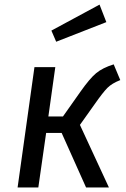

<svg xmlns="http://www.w3.org/2000/svg" viewBox="-20 -821 553 841"><path d="M478 -539.1 506.8 -470.2Q470.7 -456.1 450.9 -436.5Q431.2 -417 394 -363.8L330.1 -273.9L457 0H356.9L250 -238.8H182.1L147.9 0H57.1L130.9 -526.9H222.2L191.9 -311H255.9L332 -418.9Q373 -477.1 401.1 -500.5Q429.2 -523.9 478 -539.1ZM445.8 -724.1 226.1 -638.2 205.1 -687 416 -800.8Z"/></svg>

Font: FiraSans-Italic
Style: Italic
Weight: 400
Italic angle: -8°
Designer: Carrois Corporate & Edenspiekermann AG
Foundry: Carrois Corporate GbR & Edenspiekermann AG
Version: Version 3.106;PS 003.106;hotconv 1.0.70;makeotf.lib2.5.58329